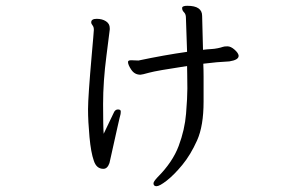

<svg xmlns="http://www.w3.org/2000/svg" viewBox="-20 -569 1040 663"><path d="M372 -178Q377 -191 387 -191Q397 -191 397 -184.5Q397 -178 396 -173.5Q395 -169 393 -162Q391 -155 386 -131.5Q381 -108 374.5 -80Q368 -52 363.5 -30.5Q359 -9 358 -6Q351 14 337 14Q313 14 304 -14Q294 -42 289 -96Q284 -150 284 -192Q284 -234 297 -382L302 -439Q304 -462 304 -465V-467Q304 -476 299.5 -481.5Q295 -487 295 -492Q295 -504 314 -504Q333 -504 346 -495.5Q359 -487 359 -472V-467Q359 -464 347.5 -376Q336 -288 336 -209.5Q336 -131 338 -107ZM627 -549Q678 -549 678 -514L681 -397Q696 -399 708 -399.5Q720 -400 732 -402.5Q744 -405 749 -407Q754 -409 765.5 -409Q777 -409 790 -397.5Q803 -386 804 -377V-376Q804 -362 772 -357Q729 -355 682 -349Q683 -327 683 -304V-218Q683 -134 660.5 -84Q638 -34 609.5 0.5Q581 35 556 54.5Q531 74 520.5 74Q510 74 510 64Q510 58 524 43Q576 -9 597 -65Q618 -121 622.5 -176.5Q627 -232 627 -263.5Q627 -295 626.5 -310.5Q626 -326 626 -341Q520 -325 495 -318Q470 -311 465 -311Q445 -311 433.5 -328Q422 -345 422 -355Q422 -361 433 -361L458 -360Q548 -379 626 -390L622 -508Q622 -520 615.5 -526.5Q609 -533 609 -540V-543Q611 -549 627 -549Z"/></svg>

Font: LXGW Bright GB
Style: Regular
Weight: 400
Designer: Christian Thalmann (Catharsis Fonts)
Foundry: LXGW / Christian Thalmann (Catharsis Fonts) / Fontworks Inc.
Version: Version 5.510